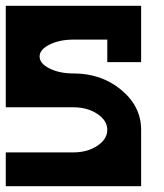

<svg xmlns="http://www.w3.org/2000/svg" viewBox="-20 -645 567 665"><path d="M468.8 0H0V-117.2H234.4Q282.7 -117.2 317.1 -140.1Q351.6 -163.1 351.6 -195.3Q351.6 -227.5 317.1 -250.5Q282.7 -273.4 234.4 -273.4H0V-625H468.8V-429.7H351.6V-507.8H234.4Q186 -507.8 151.9 -490.7Q117.2 -473.6 117.2 -449.2Q117.2 -424.8 151.9 -407.7Q186 -390.6 234.4 -390.6Q331.5 -390.6 400.1 -333.5Q468.8 -276.4 468.8 -195.3Z"/></svg>

Font: Leporid
Style: Regular
Weight: 400
Designer: GGBotNet
Foundry: GGBotNet
Version: 1.00